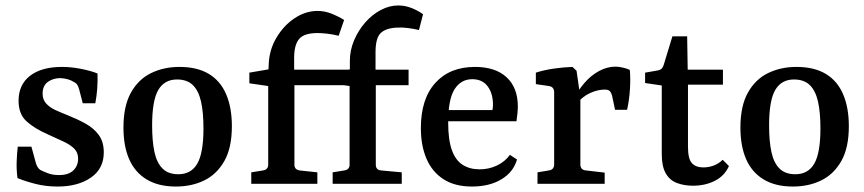

<svg xmlns="http://www.w3.org/2000/svg" viewBox="-20 -673 3165 703"><path d="M44 -21Q40 -51 41 -80.5Q42 -110 45 -136H95L110 -81Q115 -60 127 -51Q137 -46 154.5 -39Q172 -32 196 -32Q231 -32 248.5 -49Q266 -66 266 -92Q266 -114 252.5 -128Q239 -142 214 -154Q189 -166 155 -181Q107 -202 77.5 -228.5Q48 -255 48 -304Q48 -363 90 -395.5Q132 -428 207 -428Q240 -428 276 -421Q312 -414 337 -404Q338 -377 336 -349Q334 -321 329 -295H283L270 -345Q267 -356 263 -362.5Q259 -369 250 -373Q241 -379 229 -382.5Q217 -386 202 -387Q174 -387 155 -373Q136 -359 136 -330Q136 -308 149.5 -293.5Q163 -279 184 -269.5Q205 -260 228 -251Q263 -237 293 -220.5Q323 -204 341.5 -179Q360 -154 360 -115Q360 -55 312.5 -22.5Q265 10 191 10Q147 10 108.5 0Q70 -10 44 -21Z M725 -203Q725 -262 716 -301.5Q707 -341 686 -361.5Q665 -382 628 -382Q582 -382 559.5 -343.5Q537 -305 537 -214Q537 -156 545.5 -116.5Q554 -77 575 -56Q596 -35 633 -35Q680 -35 702.5 -74Q725 -113 725 -203ZM432 -206Q432 -285 459.5 -334Q487 -383 533.5 -405.5Q580 -428 637 -428Q702 -428 744.5 -402.5Q787 -377 808 -328Q829 -279 829 -211Q829 -132 801.5 -83.5Q774 -35 728 -12.5Q682 10 624 10Q560 10 517 -16Q474 -42 453 -90Q432 -138 432 -206Z M900 0V-42L943 -49Q962 -52 962 -70V-358L893 -368V-407L963 -419L964 -439Q966 -491 992.5 -535.5Q1019 -580 1059 -606.5Q1099 -633 1143 -633Q1168 -633 1192.5 -623.5Q1217 -614 1240 -600L1220 -542Q1200 -547 1179.5 -549.5Q1159 -552 1143 -552Q1093 -552 1075 -530Q1057 -508 1057 -462V-418H1261V-361H1058V-70Q1058 -52 1077 -49L1142 -42V0Z M1438 -653Q1463 -653 1486 -644Q1509 -635 1529 -621L1514 -563Q1494 -568 1472.5 -570.5Q1451 -573 1437 -572Q1395 -571 1375 -553Q1355 -535 1355 -482V-418H1476V-361H1356V-70Q1356 -51 1375 -49L1451 -42V0H1198V-42L1241 -49Q1260 -52 1260 -70V-358L1191 -368V-407L1261 -419V-450Q1261 -489 1276.5 -525.5Q1292 -562 1317.5 -591Q1343 -620 1374.5 -636.5Q1406 -653 1438 -653Z M1521 -204Q1521 -311 1574 -369.5Q1627 -428 1719 -428Q1794 -428 1835 -390Q1876 -352 1876 -283Q1876 -272 1874.5 -257Q1873 -242 1871 -229H1589V-270H1783Q1784 -275 1784.5 -279Q1785 -283 1785 -289Q1785 -331 1765.5 -357Q1746 -383 1709 -383Q1668 -383 1644.5 -346.5Q1621 -310 1621 -224Q1621 -161 1634.5 -123.5Q1648 -86 1674 -69.5Q1700 -53 1736 -53Q1770 -53 1799.5 -67Q1829 -81 1847 -106L1873 -89Q1860 -43 1816 -16.5Q1772 10 1708 10Q1645 10 1603.5 -17Q1562 -44 1541.5 -92Q1521 -140 1521 -204Z M2083 -315Q2098 -344 2121 -370.5Q2144 -397 2173.5 -413Q2203 -429 2234 -429Q2245 -429 2260.5 -425.5Q2276 -422 2286 -417Q2289 -387 2286.5 -346.5Q2284 -306 2276 -271H2232L2221 -323Q2217 -336 2211.5 -340.5Q2206 -345 2194 -345Q2169 -345 2141 -332.5Q2113 -320 2090 -292ZM2105 -316V-71Q2105 -51 2125 -49L2194 -41V0H1948V-42L1990 -49Q2009 -52 2009 -71V-335Q2009 -355 1990 -358L1942 -365V-407Q1973 -417 2009 -422Q2045 -427 2076 -428L2091 -414Z M2403 -360 2342 -369V-407L2388 -415Q2398 -417 2402.5 -421.5Q2407 -426 2410 -435L2442 -540H2496L2498 -418H2627V-363H2499V-136Q2499 -91 2513.5 -75.5Q2528 -60 2555 -60Q2575 -60 2593.5 -67Q2612 -74 2626 -88L2649 -65Q2633 -29 2597.5 -11Q2562 7 2517 7Q2485 7 2458.5 -3Q2432 -13 2417.5 -38.5Q2403 -64 2403 -109Z M2984 -203Q2984 -262 2975 -301.5Q2966 -341 2945 -361.5Q2924 -382 2887 -382Q2841 -382 2818.5 -343.5Q2796 -305 2796 -214Q2796 -156 2804.5 -116.5Q2813 -77 2834 -56Q2855 -35 2892 -35Q2939 -35 2961.5 -74Q2984 -113 2984 -203ZM2691 -206Q2691 -285 2718.5 -334Q2746 -383 2792.5 -405.5Q2839 -428 2896 -428Q2961 -428 3003.5 -402.5Q3046 -377 3067 -328Q3088 -279 3088 -211Q3088 -132 3060.5 -83.5Q3033 -35 2987 -12.5Q2941 10 2883 10Q2819 10 2776 -16Q2733 -42 2712 -90Q2691 -138 2691 -206Z"/></svg>

Font: Yrsa Medium
Style: Regular
Weight: 500
Designer: Anna Giedrys (Yrsa+Rasa design), David Brezina (Yrsa art-direction, Rasa art-direction, design)
Foundry: Rosetta Type Foundry
Version: Version 2.004